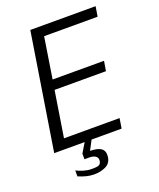

<svg xmlns="http://www.w3.org/2000/svg" viewBox="-165 -825 930 1123"><g transform="rotate(-20 300.0 -264.0)"><path d="M161.5 -725H568L558 -663H225L185 -408H505L495 -347H175L130 -62H476L466 0H279L248 59Q293 60 314 73.2Q335 86.5 335 115Q335 124.5 334 130Q328 167.5 295.8 182.2Q263.5 197 225.5 197Q200.5 197 177 191Q153.5 185 127.5 174V137Q144.5 146.5 170.2 154.2Q196 162 216.5 162H235Q255 162 266.5 156.8Q278 151.5 281 134Q281.5 131.5 281.5 127.5Q281.5 111 267.2 102.5Q253 94 232 94H200.5V59L236 0H46.5Z"/></g></svg>

Font: JuliaMono Light
Style: Italic
Weight: 300
Italic angle: -9°
Monospace: yes
Designer: cormullion
Foundry: corm
Version: Version 0.054; ttfautohint (v1.8.4)